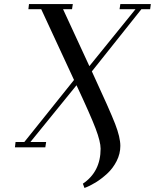

<svg xmlns="http://www.w3.org/2000/svg" viewBox="-20 -722 759 941"><path d="M53.2 0 56.2 -25.9H99.1L342.8 -330.1L182.1 -676.8H119.1L122.1 -702.1H336.9L333 -676.8H289.1L418 -397.9L644 -676.8H565.9L569.8 -702.1H719.2L715.8 -676.8H672.9L430.2 -372.1Q519 -180.2 544.4 -114.5Q569.8 -48.8 569.8 -6.8Q569.8 31.7 551.5 67.6Q533.2 103.5 505.1 129.2Q477.1 154.8 448.5 172.4Q419.9 189.9 394 199.2L386.2 178.2Q473.1 119.6 473.1 6.8Q473.1 -27.3 448.5 -92.3Q423.8 -157.2 355 -304.2L128.9 -25.9H206.1L202.1 0Z"/></svg>

Font: Dehuti
Style: Bold-Italic
Weight: 700
Version: Version 1.2